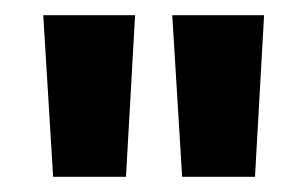

<svg xmlns="http://www.w3.org/2000/svg" viewBox="-20 -819 406 253"><path d="M37 -799H158L146 -586H50ZM207 -799H328L316 -586H220Z"/></svg>

Font: Parkinsans Light SemiBold
Style: Regular
Weight: 600
Version: Version 1.000